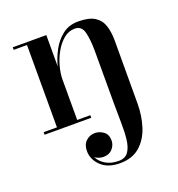

<svg xmlns="http://www.w3.org/2000/svg" viewBox="-132 -579 882 949"><g transform="rotate(-20 309.0 -105.0)"><path d="M36 -13.5H106V-446.5H36V-460H212.5V-295Q222.5 -335.5 244 -375.8Q265.5 -416 299.8 -442.8Q334 -469.5 383 -469.5Q440 -469.5 469.8 -450.2Q499.5 -431 510.2 -397Q521 -363 521 -319.5L520.5 11.5Q520.5 76.5 502.2 133.2Q484 190 444 225Q404 260 339 260Q276 260 240.5 226.2Q205 192.5 205 147Q205 114 224.8 95.5Q244.5 77 272 77Q295.5 77 316.5 92.2Q337.5 107.5 337.5 140Q337.5 163.5 320.5 183Q303.5 202.5 274 202.5Q248.5 202.5 228.5 188Q241.5 214 269.5 230.5Q297.5 247 337 247Q371.5 247 387.8 223.5Q404 200 408.5 161Q413 122 412 74.8Q411 27.5 411 -20V-301Q411 -364.5 401 -403.2Q391 -442 355 -442Q323 -442 297 -420.8Q271 -399.5 252 -366.2Q233 -333 222.8 -295.5Q212.5 -258 212.5 -225.5V-13.5H281.5V0H36Z"/></g></svg>

Font: Bodoni* 16 Medium
Style: Regular
Weight: 500
Version: Version 2.2